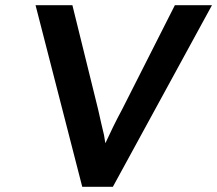

<svg xmlns="http://www.w3.org/2000/svg" viewBox="-20 -720 837 740"><path d="M297 0 117 -700H259L358 -299Q365 -268 370.5 -243.5Q376 -219 381 -199Q384 -183 386 -168Q388 -171 389 -174Q401 -200 415.5 -230Q430 -260 451 -299L654 -700H797L415 0Z"/></svg>

Font: Lexend Med
Style: Italic
Weight: 500
Italic angle: -8.13011°
Designer: Bonnie Shaver-Troup, Thomas Jockin
Foundry: Lexend
Version: Version 1.007